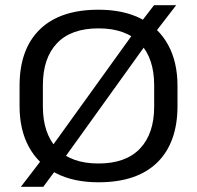

<svg xmlns="http://www.w3.org/2000/svg" viewBox="-20 -690 760 741"><path d="M360 13.5Q263.5 13.5 195.5 -21.8Q127.5 -57 91.5 -123Q55.5 -189 55.5 -281V-359Q55.5 -500 133.5 -576.2Q211.5 -652.5 360 -652.5Q457 -652.5 525 -617.5Q593 -582.5 629 -516.5Q665 -450.5 665 -359V-281Q665 -139.5 587 -63Q509 13.5 360 13.5ZM60.5 31 149.5 -85 170.5 -111 508.5 -580.5 518 -596.5 574.5 -670H660L571 -554.5L551 -529L216 -62.5L207 -50L147 31ZM360 -59Q465.5 -59 520.2 -116.5Q575 -174 575 -279V-361Q575 -465 520.5 -522.8Q466 -580.5 360 -580.5Q254.5 -580.5 200 -523.2Q145.5 -466 145.5 -361V-279Q145.5 -175 199.8 -117Q254 -59 360 -59Z"/></svg>

Font: Anek Gujarati SemiExpanded
Style: Regular
Weight: 400
Width: 6
Designer: Mrunmayee Ghaisas (Gujarati), Yesha Goshar (Latin)
Foundry: Ek Type
Version: Version 1.003